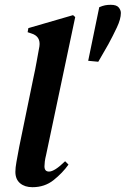

<svg xmlns="http://www.w3.org/2000/svg" viewBox="-20 -765 523 799"><path d="M441 -745Q465 -745 474 -734Q483 -723 483 -711Q483 -686 466.5 -651Q450 -616 431 -581L389 -508L347 -512L393 -735Q407 -741 417.5 -743Q428 -745 441 -745ZM115 14Q83 14 63.5 -2.5Q44 -19 44 -50Q44 -67 48.5 -91.5Q53 -116 60 -154L119 -441Q127 -477 132 -506Q137 -535 144 -572Q150 -614 110 -626L95 -631L98 -648L284 -702L293 -694L172 -121Q168 -105 166.5 -93Q165 -81 165 -73Q165 -51 184 -51Q207 -51 251 -94L265 -80Q240 -45 203 -15.5Q166 14 115 14Z"/></svg>

Font: DeepMind Serif Text
Style: Italic
Weight: 400
Italic angle: -12°
Designer: Frank Grießhammer / Modifications: Colophon Foundry
Foundry: Colophon Foundry
Version: Version 5.003; ttfautohint (v1.8.2)